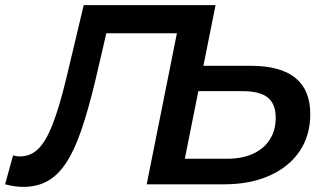

<svg xmlns="http://www.w3.org/2000/svg" viewBox="-59 -720 1269 750"><path d="M32 10Q14 10 -2.5 7.5Q-19 5 -39 0L-8 -113Q4 -109 19 -109Q60 -109 90 -138Q120 -167 146 -233Q172 -299 199 -410L268 -700H783L643 0H515L639 -622L663 -590H330L364 -623L314 -408Q286 -291 258.5 -211Q231 -131 198.5 -82.5Q166 -34 125.5 -12Q85 10 32 10ZM920 -463Q1153 -463 1153 -274Q1153 -191 1111.5 -129.5Q1070 -68 994 -34Q918 0 816 0H514L654 -700H783L735 -463ZM830 -100Q887 -100 929.5 -119.5Q972 -139 995 -175Q1018 -211 1018 -260Q1018 -314 987 -339Q956 -364 887 -364H715L663 -100Z"/></svg>

Font: MOST Montserrat SemiBold
Style: Italic
Weight: 600
Italic angle: -11.3°
Designer: Julieta Ulanovsky
Foundry: Julieta Ulanovsky
Version: Version 8.000;March 11, 2024;FontCreator 15.0.0.2926 64-bit